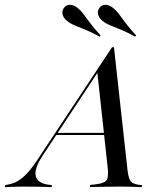

<svg xmlns="http://www.w3.org/2000/svg" viewBox="-89 -778 654 798"><path d="M87.9 -130.6Q52.4 -76.6 59.7 -46Q66.9 -15.3 116.9 -9.7L126.6 -8.9L125 0Q96.8 -1.6 64.5 -2Q32.3 -2.4 8.1 -2.4Q-17.7 -2.4 -36.7 -1.6Q-55.6 -0.8 -69.4 0L-66.9 -8.9L-58.1 -10.5Q-33.9 -14.5 -14.1 -26.2Q5.6 -37.9 26.2 -60.5Q46.8 -83.1 71.8 -121.8L376.6 -581.5H384.7L441.1 -70.2Q443.5 -48.4 448.4 -35.5Q453.2 -22.6 462.9 -17.3Q472.6 -12.1 488.7 -9.7L501.6 -8.9L499.2 0Q489.5 -0.8 476.2 -1.2Q462.9 -1.6 447.2 -2Q431.5 -2.4 413.7 -2.4H408.9H404.8Q385.5 -2.4 367.7 -2Q350 -1.6 334.3 -1.6Q318.5 -1.6 306 -1.2Q293.5 -0.8 283.9 -0.8L286.3 -9.7L304.8 -11.3Q341.9 -15.3 352.4 -27.4Q362.9 -39.5 358.9 -78.2L315.3 -479L329 -495.2ZM141.1 -216.9 146.8 -225.8H381.5V-216.9ZM325 -625.8Q287.9 -646 262.1 -656Q236.3 -666.1 219.4 -673.4Q202.4 -680.6 188.7 -691.9Q174.2 -704 171 -718.5Q167.7 -733.1 176.6 -745.2Q186.3 -758.1 201.6 -758.1Q216.9 -758.1 232.3 -746Q246 -735.5 256.9 -721Q267.7 -706.5 283.5 -685.1Q299.2 -663.7 329 -630.6ZM472.6 -625.8Q435.5 -646 410.1 -656Q384.7 -666.1 367.3 -673.4Q350 -680.6 336.3 -691.9Q321.8 -704 318.5 -718.5Q315.3 -733.1 324.2 -745.2Q333.9 -758.1 349.2 -758.1Q364.5 -758.1 379.8 -746Q393.5 -735.5 404.4 -721Q415.3 -706.5 431 -685.1Q446.8 -663.7 476.6 -630.6Z"/></svg>

Font: Playfair 144pt SemiCondensed
Style: Italic
Weight: 400
Width: 4
Italic angle: -15.6°
Designer: Claus Eggers Sørensen
Foundry: Claus Eggers Sørensen
Version: Version 2.203